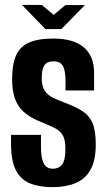

<svg xmlns="http://www.w3.org/2000/svg" viewBox="-20 -748 431 775"><path d="M191.7 7.4Q139 7.4 101.5 -7.6Q64 -22.6 44.2 -60.8Q24.5 -99 24.5 -168V-203.5Q54.7 -203.5 84.9 -203.5Q115.1 -203.5 145.4 -203.5V-158.5Q145.4 -121.3 151.4 -101.5Q157.4 -81.6 168.2 -74.2Q179.1 -66.9 193.7 -66.9Q216.8 -66.9 230.4 -83.6Q244 -100.3 244 -147.6Q244 -185 232.5 -203.5Q221.1 -222 196.2 -233.6Q171.2 -245.2 131.5 -261.6Q96.8 -277 73.9 -298.1Q51 -319.2 39.9 -351.1Q28.9 -383 28.9 -428.7Q28.9 -486.9 44.2 -523Q59.6 -559 96.1 -575.7Q132.6 -592.4 195 -592.4Q275.5 -592.4 317.6 -557.5Q359.8 -522.6 359.8 -454.1V-382.9Q331 -382.9 302.3 -382.9Q273.6 -382.9 244.4 -382.9V-419.4Q244.4 -463.5 233.8 -482Q223.2 -500.4 196.4 -500.4Q169.7 -500.4 159 -484.1Q148.4 -467.8 148.4 -432.4Q148.4 -399 161.5 -380.6Q174.5 -362.3 195.8 -352.5Q217 -342.8 240.5 -333.9Q285.2 -317.2 312.8 -299.4Q340.5 -281.6 353.5 -251.2Q366.5 -220.8 366.5 -164.3Q366.5 -100.2 345.1 -62.4Q323.7 -24.7 284.5 -8.7Q245.3 7.4 191.7 7.4ZM163.2 -630.7 68.9 -728H148.9L196.4 -688L244.2 -727.6H322.8L227.8 -630.7Z"/></svg>

Font: Alumni Sans SC Thin
Style: Regular
Weight: 100
Designer: Robert E. Leuschke
Foundry: Robert E. Leuschke
Version: Version 1.018